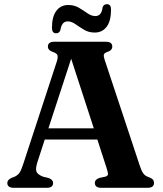

<svg xmlns="http://www.w3.org/2000/svg" viewBox="-20 -900 780 920"><path d="M234.5 -23.5Q234.5 0 203.5 0H46.5Q15 0 15 -23.5Q15 -38 35 -47.5L51.5 -54Q66.5 -61.5 74.2 -73.2Q82 -85 92 -116L251.5 -603Q258.5 -625 255.5 -634.8Q252.5 -644.5 235 -650.5Q209.5 -658.5 209.5 -677Q209.5 -700 241 -700H487Q518 -700 518 -677Q518 -658.5 494 -651Q480.5 -646.5 478 -639Q475.5 -631.5 481 -615L650 -105.5Q658 -80.5 667 -68.5Q676 -56.5 693 -51Q707.5 -45.5 712.8 -39.2Q718 -33 718 -23.5Q718 0 686.5 0H466Q434.5 0 434.5 -23.5Q434.5 -40 456.5 -47.5L485 -53.5Q498 -58 497.5 -66.8Q497 -75.5 490.5 -95.5L446.5 -231.5H194.5L159.5 -124Q149.5 -92.5 154.5 -78.2Q159.5 -64 186 -53.5L213 -47Q234.5 -39 234.5 -23.5ZM212 -285H429.5L321 -618.5ZM434 -744Q405 -744 382.8 -757.5Q360.5 -771 341.5 -784.2Q322.5 -797.5 304.5 -797.5Q275.5 -797.5 269.5 -756Q264.5 -740.5 249 -740.5Q229 -740.5 229 -766.5Q229 -820.5 250 -848.2Q271 -876 307 -876Q336 -876 358.2 -862.8Q380.5 -849.5 399.5 -836.2Q418.5 -823 437 -823Q466.5 -823 471.5 -864.5Q476.5 -880 492.5 -880Q512 -880 512 -854Q512 -799.5 491 -771.8Q470 -744 434 -744Z"/></svg>

Font: Fraunces 9pt SemiBold
Style: Regular
Weight: 600
Version: Version 1.000;[b76b70a41]